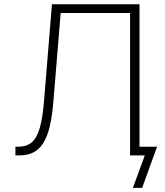

<svg xmlns="http://www.w3.org/2000/svg" viewBox="-20 -748 793 924"><path d="M54.2 0V-42H68.8Q108.4 -42 133.1 -63.2Q157.7 -84.5 171.6 -133.1Q185.5 -181.6 191.9 -262.2L230 -727.5H651.4V0H606V-685.5H272L236.8 -258.3Q231.4 -192.9 220.5 -144.3Q209.5 -95.7 190.7 -63.5Q171.9 -31.2 142.8 -15.6Q113.8 0 71.3 0ZM619.6 156.2 676.8 0H625V-42H735.8L664.1 156.2Z"/></svg>

Font: Inter 16pt ExtraLight
Style: Regular
Weight: 250
Version: Version 4.001;git-66647c0bb